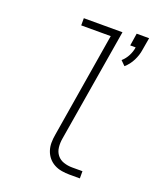

<svg xmlns="http://www.w3.org/2000/svg" viewBox="-139 -840 778 929"><g transform="rotate(20 250.0 -376.0)"><path d="M401 -584 378 -607Q396 -623 407 -644.5Q418 -666 421 -688H393L403 -752H467L456 -688Q452 -660 438 -632Q424 -604 401 -584ZM331 0Q310 0 289.5 -3.5Q269 -7 251.5 -16.5Q234 -26 221.5 -41Q209 -56 202.5 -75Q196 -94 196 -115Q196 -136 200 -158L289 -698H137V-735H336L239 -152Q235 -129 237.5 -106.5Q240 -84 253 -67.5Q266 -51 287 -44Q308 -37 331 -37H384V0Z"/></g></svg>

Font: Iosevka SS04 Extralight
Style: Italic
Weight: 200
Italic angle: -9°
Monospace: yes
Designer: Belleve Invis
Foundry: Belleve Invis
Version: Version 19.0.0; ttfautohint (v1.8.4)